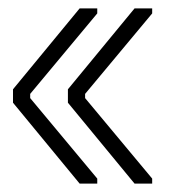

<svg xmlns="http://www.w3.org/2000/svg" viewBox="-20 -579 407 458"><path d="M170 -559H212V-547L52 -355V-345L212 -153V-141H170L11 -334V-366ZM301 -559H343V-547L183 -355V-345L343 -153V-141H301L142 -334V-366Z"/></svg>

Font: Phudu Light Black
Style: Regular
Weight: 900
Version: Version 1.005;gftools[0.9.23]